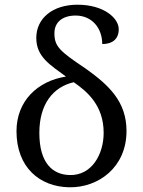

<svg xmlns="http://www.w3.org/2000/svg" viewBox="-20 -785 607 815"><path d="M274 10C397 12 517 -74 517 -229C517 -354 442 -424 342 -495C233 -568 211 -588 211 -644C211 -689 243 -719 301 -719C371 -719 414 -665 414 -598C457 -598 484 -619 484 -661C484 -708 421 -765 309 -765C203 -765 134 -707 134 -624C134 -543 194 -509 260 -460C139 -441 50 -356 50 -228C50 -75 148 8 274 10ZM275 -42C203 -44 147 -93 147 -221C147 -344 206 -416 293 -436C351 -396 420 -337 420 -221C420 -132 371 -39 275 -42Z"/></svg>

Font: Noto Serif
Style: Regular
Weight: 400
Designer: Monotype Design Team
Foundry: Monotype Imaging Inc.
Version: Version 2.015